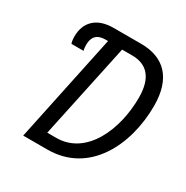

<svg xmlns="http://www.w3.org/2000/svg" viewBox="-163 -852 961 990"><g transform="rotate(30 317.0 -357.0)"><path d="M107 0H251C499 0 615 -236 615 -470C615 -633 535 -714 397 -714H233C129 -714 80 -656 80 -575C80 -560 82 -543 86 -534H158C155 -544 154 -557 154 -569C154 -614 176 -641 227 -641H242ZM207 -75 327 -639H386C474 -639 526 -587 526 -467C526 -277 439 -75 260 -75Z"/></g></svg>

Font: Noto Sans Display SemiCondensed
Style: Italic
Weight: 400
Width: 4
Italic angle: -12°
Designer: Monotype Design Team
Foundry: Monotype Imaging Inc.
Version: Version 1.900